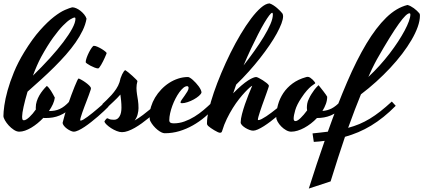

<svg xmlns="http://www.w3.org/2000/svg" viewBox="-65 -746 2485 1127"><path d="M203.1 -53.2Q199.2 -53.2 196 -53.2Q192.9 -53.2 189.5 -54.2Q173.3 -37.1 155 -22.2Q136.7 -7.3 118.2 3.7Q99.6 14.6 81.8 20.8Q64 26.9 47.9 26.9Q32.7 26.9 16.4 16.1Q0 5.4 -13.7 -9.5Q-27.3 -24.4 -36.1 -40Q-44.9 -55.7 -44.9 -64.9Q-44.9 -87.9 -39.6 -126.7Q-34.2 -165.5 -20.5 -215.1Q-6.8 -264.6 16.8 -322.3Q40.5 -379.9 77.1 -439.9Q125.5 -519 170.2 -568.8Q214.8 -618.7 251.7 -647.2Q288.6 -675.8 316.4 -687.7Q344.2 -699.7 358.9 -703.1Q369.6 -703.1 382.6 -697.5Q395.5 -691.9 407.5 -682.4Q419.4 -672.9 429.2 -660.9Q439 -648.9 442.9 -636.2Q437 -602.1 420.2 -567.1Q403.3 -532.2 378.7 -496.8Q354 -461.4 322.3 -425.3Q290.5 -389.2 253.9 -352.8Q217.3 -316.4 177.5 -280.3Q137.7 -244.1 96.7 -208Q89.4 -183.6 83.5 -161.1Q77.6 -138.7 73.5 -119.6Q69.3 -100.6 67.1 -86.2Q64.9 -71.8 64.9 -63Q64.9 -49.3 66.9 -44.7Q68.8 -40 75.2 -40Q81.5 -40 90.1 -45.2Q98.6 -50.3 107.9 -59.1Q117.2 -67.9 127 -79.3Q136.7 -90.8 145.5 -103.5Q145 -106.9 145 -109.9Q145 -112.8 145 -115.2Q145 -133.8 150.9 -151.9Q156.7 -169.9 166 -186Q175.3 -202.1 186.8 -216.3Q198.2 -230.5 210 -241.7Q215.8 -237.3 221.9 -230Q228 -222.7 234.1 -213.1Q240.2 -203.6 245.8 -193.4Q251.5 -183.1 256.8 -172.9Q254.4 -154.3 245.4 -134.3Q236.3 -114.3 222.2 -94.2H224.1Q240.7 -94.2 255.9 -96.9Q271 -99.6 285.4 -106.2Q299.8 -112.8 314 -123.8Q328.1 -134.8 342.8 -150.9Q347.7 -146.5 354.5 -138.9Q361.3 -131.3 366.2 -126Q345.7 -104.5 325.7 -90.6Q305.7 -76.7 285.6 -68.4Q265.6 -60.1 245.4 -56.6Q225.1 -53.2 203.1 -53.2ZM176.8 -412.1Q164.1 -388.7 151.9 -360.8Q139.6 -333 128.4 -302.2Q181.6 -354 227.5 -404.5Q273.4 -455.1 306.6 -499Q339.8 -543 358.9 -578.4Q377.9 -613.8 377.9 -636.2Q377.9 -643.1 373 -643.1Q365.7 -643.1 348.1 -632.6Q330.6 -622.1 304.9 -595.9Q279.3 -569.8 246.8 -525.1Q214.4 -480.5 176.8 -412.1Z M367.7 26.9Q360.4 26.9 349.1 21.7Q337.9 16.6 327.6 9Q317.4 1.5 310.1 -7.8Q302.7 -17.1 302.7 -25.9Q307.6 -47.4 315.9 -75.2Q324.2 -103 333.7 -131.8Q343.3 -160.6 353.8 -188.2Q364.3 -215.8 372.8 -237.3Q381.3 -258.8 387.7 -272Q394 -285.2 396 -285.2Q398.9 -285.2 410.6 -278.8Q422.4 -272.5 435.3 -263.4Q448.2 -254.4 458.5 -244.4Q468.8 -234.4 468.8 -227.1Q468.8 -225.6 468.3 -223.4Q467.8 -221.2 466.8 -217.8Q462.9 -205.6 456.8 -189Q450.7 -172.4 443.8 -154.5Q437 -136.7 430.2 -118.9Q423.3 -101.1 418 -85.4Q412.6 -69.8 409.2 -58.1Q405.8 -46.4 405.8 -41Q405.8 -38.1 408.7 -38.1Q414.1 -38.1 424.8 -44.4Q435.5 -50.8 449.5 -61Q463.4 -71.3 478.5 -83.5Q493.7 -95.7 507.6 -107.7Q521.5 -119.6 532.7 -129.4Q543.9 -139.2 549.8 -144Q554.2 -139.6 560.3 -132.8Q566.4 -126 571.8 -120.1Q561 -109.4 544.9 -94Q528.8 -78.6 510 -62.5Q491.2 -46.4 470.9 -30.3Q450.7 -14.2 431.6 -1.5Q412.6 11.2 396 19Q379.4 26.9 367.7 26.9ZM561 -434.1Q560.5 -432.1 557.4 -424.6Q554.2 -417 549.8 -407Q545.4 -397 539.8 -386Q534.2 -375 528.8 -365.7Q523.4 -356.4 518.6 -350.3Q513.7 -344.2 510.7 -344.2Q502 -344.7 489.5 -349.6Q477.1 -354.5 465.6 -360.6Q454.1 -366.7 446 -372.6Q438 -378.4 438 -380.9Q438 -391.1 443.8 -407.5Q449.7 -423.8 457.5 -439.2Q465.3 -454.6 473.4 -465.8Q481.4 -477.1 485.8 -477.1Q494.6 -477.1 507.3 -471.4Q520 -465.8 532 -458.5Q543.9 -451.2 552.5 -444.1Q561 -437 561 -434.1Z M535.6 -134.8Q546.9 -145.5 561.3 -159.2Q575.7 -172.9 590.1 -189Q604.5 -205.1 616.9 -223.6Q629.4 -242.2 636.7 -263.7Q638.7 -274.9 642.8 -287.4Q647 -299.8 652.1 -310.1Q657.2 -320.3 662.1 -327.1Q667 -334 670.9 -334Q676.8 -330.6 688.5 -321Q700.2 -311.5 711.9 -300.8Q723.6 -290 732.7 -281Q741.7 -272 741.7 -270Q735.8 -247.6 736.1 -229.5Q736.3 -211.4 739 -193.8Q741.7 -176.3 744.9 -156.5Q748 -136.7 748 -110.8Q748 -95.2 742.9 -75Q737.8 -54.7 725.1 -38.6Q750 -53.2 774.4 -71.5Q798.8 -89.8 817.9 -106Q840.3 -125 860.8 -144L882.8 -120.1Q866.7 -105 847.9 -87.9Q829.1 -70.8 808.8 -54.2Q788.6 -37.6 767.6 -22.5Q746.6 -7.3 726.1 4.4Q705.6 16.1 686.5 22.9Q667.5 29.8 650.9 29.8Q636.7 29.8 619.6 22.9Q602.5 16.1 587.4 6.3Q572.3 -3.4 561 -14.2Q549.8 -24.9 547.9 -32.2Q547.9 -33.2 549.8 -36.4Q551.8 -39.6 554.4 -43Q557.1 -46.4 559.8 -49.1Q562.5 -51.8 564 -51.8Q566.9 -51.8 575.7 -47.4Q584.5 -43 605 -43Q616.2 -43 624.3 -48.8Q632.3 -54.7 637.7 -64.5Q643.1 -74.2 645.5 -86.9Q647.9 -99.6 647.9 -113.8Q647.9 -134.3 646 -153.6Q644 -172.9 641.6 -190.9Q633.3 -181.2 622.6 -170.4Q611.8 -159.7 600.8 -149.2Q589.8 -138.7 578.9 -128.7Q567.9 -118.7 559.1 -110.8L535.6 -134.8Z M901.9 36.1Q893.1 36.1 881.8 30.5Q870.6 24.9 858.9 15.4Q847.2 5.9 836.2 -7.1Q825.2 -20 817.9 -34.2Q814.9 -39.6 814 -46.4Q813 -53.2 813 -64Q813 -91.8 821.5 -119.9Q830.1 -147.9 845.2 -173.3Q860.4 -198.7 881.6 -220.9Q902.8 -243.2 927.7 -259.3Q952.6 -275.4 981 -284.7Q1009.3 -293.9 1038.6 -293.9Q1043 -293.9 1050.5 -289.3Q1058.1 -284.7 1066.9 -276.9Q1075.7 -269 1084.7 -259.3Q1093.8 -249.5 1101.1 -239.5Q1108.4 -229.5 1113 -220Q1117.7 -210.4 1117.7 -203.1Q1115.2 -193.8 1102.5 -182.9Q1089.8 -171.9 1072.5 -162.4Q1055.2 -152.8 1036.1 -146.5Q1017.1 -140.1 1002.9 -140.1Q994.6 -140.1 994.6 -145Q994.6 -150.4 1002 -160.9Q1009.3 -171.4 1018.3 -183.8Q1027.3 -196.3 1034.7 -208.7Q1042 -221.2 1042 -230Q1042 -234.4 1039.8 -237.3Q1037.6 -240.2 1033.7 -240.2Q1022.9 -240.2 1011.2 -230.5Q999.5 -220.7 987.8 -204.6Q976.1 -188.5 965.3 -167.7Q954.6 -147 946.5 -125Q938.5 -103 933.6 -81.1Q928.7 -59.1 928.7 -41Q928.7 -30.3 935.1 -26.1Q941.4 -22 954.6 -22Q987.3 -22 1017.8 -33Q1048.3 -43.9 1076.4 -61.3Q1104.5 -78.6 1129.9 -100.1Q1155.3 -121.6 1177.7 -143.1Q1183.1 -136.7 1190.9 -130.6Q1198.7 -124.5 1202.6 -120.1Q1172.4 -88.4 1138.4 -59.8Q1104.5 -31.2 1066.9 -10Q1029.3 11.2 988 23.7Q946.8 36.1 901.9 36.1Z M1451.7 -41Q1459 -41 1471.2 -47.4Q1483.4 -53.7 1498.3 -63.5Q1513.2 -73.2 1528.8 -85.2Q1544.4 -97.2 1558.8 -108.6Q1573.2 -120.1 1584.5 -129.6Q1595.7 -139.2 1601.6 -144Q1606 -139.6 1612.1 -132.8Q1618.2 -126 1623.5 -120.1Q1612.8 -109.4 1596.7 -94.5Q1580.6 -79.6 1562 -64Q1543.5 -48.3 1523.4 -33.2Q1503.4 -18.1 1484.4 -5.9Q1465.3 6.3 1448.7 13.7Q1432.1 21 1420.9 21Q1411.6 21 1399.2 16.4Q1386.7 11.7 1375.2 4.6Q1363.8 -2.4 1355.7 -11Q1347.7 -19.5 1347.7 -27.8Q1348.1 -48.8 1355.5 -76.7Q1362.8 -104.5 1372.8 -133.8Q1382.8 -163.1 1394.3 -191.7Q1405.8 -220.2 1415.5 -242.7Q1411.6 -241.7 1400.4 -231.9Q1389.2 -222.2 1373.3 -205.3Q1357.4 -188.5 1338.6 -164.8Q1319.8 -141.1 1301.5 -111.8Q1283.2 -82.5 1266.6 -48.6Q1250 -14.6 1238.8 22.9Q1237.3 28.3 1234.6 30.8Q1231.9 33.2 1225.6 33.2Q1221.2 33.2 1211.9 28.8Q1202.6 24.4 1192.4 18.3Q1182.1 12.2 1172.4 5.4Q1162.6 -1.5 1156.7 -6.8Q1153.8 -10.3 1151.9 -13.2Q1149.9 -16.1 1149.9 -22Q1149.9 -54.2 1160.6 -101.1Q1171.4 -147.9 1190.2 -202.9Q1209 -257.8 1234.1 -317.6Q1259.3 -377.4 1287.8 -435.1Q1316.4 -492.7 1347.4 -544.7Q1378.4 -596.7 1408.4 -636.5Q1438.5 -676.3 1466.1 -700.4Q1493.7 -724.6 1516.6 -726.1Q1527.8 -722.7 1539.3 -715.3Q1550.8 -708 1561 -699.2Q1571.3 -690.4 1579.3 -682.1Q1587.4 -673.8 1591.8 -668Q1594.7 -664.1 1595.7 -658.7Q1596.7 -653.3 1596.7 -650.9Q1596.7 -633.3 1586.9 -607.4Q1577.1 -581.5 1559.6 -549.3Q1542 -517.1 1516.8 -480.2Q1491.7 -443.4 1461.2 -404.5Q1430.7 -365.7 1395.3 -326.2Q1359.9 -286.6 1321.3 -249.5Q1311.5 -223.1 1303.7 -198.2Q1330.1 -225.6 1352.1 -244.1Q1374 -262.7 1391.1 -273.7Q1408.2 -284.7 1420.2 -289.3Q1432.1 -293.9 1438.5 -293.9Q1442.9 -293.9 1454.1 -288.3Q1465.3 -282.7 1477.5 -274.9Q1489.7 -267.1 1500 -258.8Q1510.3 -250.5 1512.7 -245.1Q1513.7 -242.7 1512.7 -238.5Q1511.7 -234.4 1510.7 -231.9Q1506.3 -218.8 1500.2 -201.4Q1494.1 -184.1 1487.1 -164.8Q1480 -145.5 1473.1 -126Q1466.3 -106.4 1460.9 -90.1Q1455.6 -73.7 1452.1 -61.3Q1448.7 -48.8 1448.7 -43.9Q1448.7 -41 1451.7 -41ZM1408.7 -460.9Q1397 -436 1386 -411.4Q1375 -386.7 1364.7 -361.8Q1397.5 -403.8 1428.2 -447Q1459 -490.2 1483.2 -530Q1507.3 -569.8 1522 -603.5Q1536.6 -637.2 1536.6 -660.2Q1536.6 -670.9 1532.7 -670.9Q1526.9 -670.9 1514.9 -655Q1502.9 -639.2 1486.3 -611.3Q1469.7 -583.5 1450 -544.9Q1430.2 -506.3 1408.7 -460.9Z M1658.7 -49.8Q1658.7 -35.2 1669.4 -35.2Q1680.7 -35.2 1699.2 -53Q1717.8 -70.8 1737.8 -98.1Q1736.8 -103.5 1736.6 -107.7Q1736.3 -111.8 1736.3 -115.2Q1736.3 -125 1738.5 -138.4Q1740.7 -151.9 1749.5 -168.9Q1755.4 -182.1 1763.7 -194.8Q1770.5 -206.1 1780.3 -219Q1790 -231.9 1801.8 -243.2L1804.7 -246.1Q1809.6 -240.2 1817.6 -230.2Q1825.7 -220.2 1833.7 -209.7Q1841.8 -199.2 1847.9 -190.4Q1854 -181.6 1855.5 -178.2Q1855.5 -157.2 1847.9 -136.2Q1840.3 -115.2 1827.6 -94.7Q1856.9 -96.7 1882.1 -109.6Q1907.2 -122.6 1934.6 -151.9Q1939 -147.5 1946 -139.9Q1953.1 -132.3 1957.5 -127Q1937 -105.5 1917.2 -91.3Q1897.5 -77.1 1877.7 -68.8Q1857.9 -60.5 1837.4 -56.9Q1816.9 -53.2 1795.4 -53.2Q1778.8 -35.6 1759.8 -21Q1740.7 -6.3 1720.9 4.4Q1701.2 15.1 1681.6 21Q1662.1 26.9 1644.5 26.9Q1629.9 26.9 1614.3 18.1Q1598.6 9.3 1585.9 -3.7Q1573.2 -16.6 1564.9 -31.2Q1556.6 -45.9 1556.6 -57.1Q1556.6 -94.2 1566.7 -130.9Q1576.7 -167.5 1597.9 -199.5Q1619.1 -231.4 1652.1 -255.9Q1685.1 -280.3 1730.5 -293Q1731.9 -293.9 1735.6 -294.4Q1739.3 -294.9 1741.7 -294.9Q1748.5 -294.9 1756.1 -289.8Q1763.7 -284.7 1770.3 -278.3Q1776.9 -272 1781.2 -265.9Q1785.6 -259.8 1785.6 -257.8Q1784.7 -255.4 1778.3 -251.7Q1772 -248 1761.2 -239.3Q1750.5 -230.5 1735.8 -214.1Q1721.2 -197.8 1703.6 -170.9Q1677.2 -131.3 1668 -99.4Q1658.7 -67.4 1658.7 -49.8Z M2257.8 -125Q2221.7 -88.4 2185.8 -59.6Q2149.9 -30.8 2113 -8.5Q2076.2 13.7 2038.1 29.8Q2000 45.9 1960 57.1Q1940.4 114.7 1919.4 179.7Q1898.4 244.6 1875.5 318.8L1747.6 360.8Q1771.5 286.1 1794.4 216.3Q1817.4 146.5 1840.8 80.6Q1825.2 83 1809.3 84.5Q1793.5 85.9 1776.9 86.9L1769.5 37.1Q1794.4 34.7 1816.7 32Q1838.9 29.3 1859.4 26.9Q1916.5 -133.8 1972.4 -263.9Q2028.3 -394 2085.4 -489.3Q2142.6 -584.5 2202.1 -642.6Q2261.7 -700.7 2326.7 -716.8Q2335.4 -714.8 2345.2 -709.7Q2355 -704.6 2364.3 -697.8Q2373.5 -690.9 2381.8 -683.3Q2390.1 -675.8 2395.5 -668.9Q2397.9 -666.5 2398.9 -663.8Q2399.9 -661.1 2399.9 -654.8Q2399.9 -624.5 2387 -588.1Q2374 -551.8 2350.8 -512Q2327.6 -472.2 2295.7 -430.2Q2263.7 -388.2 2225.1 -346.9Q2186.5 -305.7 2143.1 -266.4Q2099.6 -227.1 2053.7 -192.4Q2037.1 -151.9 2018.3 -103Q1999.5 -54.2 1978.5 4.4Q2013.2 -4.9 2044.2 -17.8Q2075.2 -30.8 2105.5 -49.1Q2135.7 -67.4 2167.2 -92Q2198.7 -116.7 2234.9 -149.9ZM2147.5 -397.9Q2142.1 -388.2 2134.3 -373Q2127.4 -360.4 2118.2 -340.8Q2108.9 -321.3 2097.2 -294.4Q2131.3 -326.2 2162.8 -361.1Q2194.3 -396 2221.7 -431.6Q2249 -467.3 2271.5 -501.7Q2293.9 -536.1 2310.1 -566.4Q2326.2 -596.7 2335 -621.1Q2343.8 -645.5 2343.8 -661.1Q2343.8 -668 2338.9 -668Q2329.6 -668 2314.5 -653.3Q2299.3 -638.7 2276.1 -606.4Q2252.9 -574.2 2221.2 -522.9Q2189.5 -471.7 2147.5 -397.9Z"/></svg>

Font: Yesteryear
Style: Regular
Weight: 400
Designer: Astigmatic (AOETI)
Foundry: Astigmatic (AOETI)
Version: Version 1.000